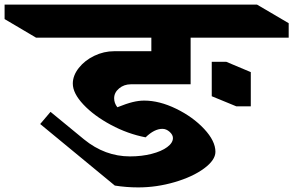

<svg xmlns="http://www.w3.org/2000/svg" viewBox="-171 -806 1277 836"><path d="M1086 -642H659V-439H399Q369 -439 347.5 -421Q326 -403 326 -378Q326 -357 340 -339Q380 -355 406.5 -361.5Q433 -368 457 -368Q523 -368 596 -332.5Q669 -297 718 -244.5Q767 -192 767 -145Q767 -109 717.5 -72.5Q668 -36 589.5 -13Q511 10 431 10Q379 10 329 2L4 -266L49 -319L195 -199Q286 -125 395 -125Q446 -125 489 -136Q532 -147 557 -165.5Q582 -184 582 -205Q582 -219 567.5 -232Q553 -245 536 -245Q501 -245 463 -208Q385 -223 311.5 -262.5Q238 -302 192 -351Q146 -400 146 -442Q146 -477 172 -510Q198 -543 239.5 -563Q281 -583 326 -583H488V-642H-14L-151 -723V-786H948L1086 -705ZM921 -492V-343H858L751 -387V-537H814Z"/></svg>

Font: Inknut Antiqua
Style: Bold
Weight: 700
Designer: Claus Eggers Sørensen
Foundry: Claus Eggers Sørensen
Version: Version 1.003; ttfautohint (v1.8.2) -l 8 -r 50 -G 200 -x 14 